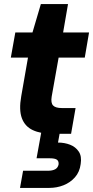

<svg xmlns="http://www.w3.org/2000/svg" viewBox="-20 -655 456 940"><path d="M236 0Q179 0 140.5 -18Q102 -36 87 -76.5Q72 -117 84 -184L117 -373H33L55 -496H139L180 -635H313L289 -496H416L395 -373H267L233 -182Q228 -151 240 -138.5Q252 -126 283 -126H350L328 0ZM78 265 93 181H214Q237 181 250.5 173.5Q264 166 267 149Q268 133 258 126.5Q248 120 225 120H159L182 -7H273L264 43Q296 43 323 53.5Q350 64 365.5 87Q381 110 375 148Q370 187 347 213Q324 239 291 252Q258 265 221 265Z"/></svg>

Font: DM Sans 36pt Black
Style: Italic
Weight: 900
Italic angle: -10°
Designer: Colophon Foundry, Jonny Pinhorn
Foundry: Colophon Foundry
Version: Version 4.004;gftools[0.9.30]